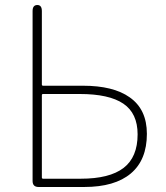

<svg xmlns="http://www.w3.org/2000/svg" viewBox="-20 -746 661 766"><path d="M134 0Q110 0 110 -24V-702Q110 -726 129 -726Q147 -726 147 -702V-409Q147 -404 152 -404H311Q432 -404 497 -358Q566 -310 566 -212Q566 -108 502 -54Q438 0 316 0ZM147 -38Q147 -33 152 -33H302Q417 -33 473 -76Q529 -119 529 -210Q529 -294 472 -332.5Q415 -371 298 -371H152Q147 -371 147 -366Z"/></svg>

Font: Resource Han Rounded JP ExtraLight
Style: Regular
Weight: 250
Designer: Cyano Hao (round all glyphs); Ryoko NISHIZUKA 西塚涼子 (kana, bopomofo & ideographs); Paul D. Hunt (Latin, Greek & Cyrillic)
Foundry: Cyano Hao
Version: 0.990